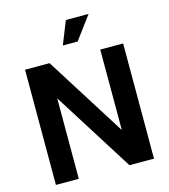

<svg xmlns="http://www.w3.org/2000/svg" viewBox="-131 -1024 994 1127"><g transform="rotate(-15 366.0 -460.0)"><path d="M68 -700H217L549 -173L525 -166V-700H664V0H515L183 -527L207 -534V0H68ZM375 -920H513L409 -780H319Z"/></g></svg>

Font: Uncut Sans Variable
Style: Regular
Weight: 400
Designer: Kasper Nordkvist
Foundry: UNCUT.wtf
Version: Version 1.303;Glyphs 3.1.2 (3151)